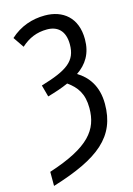

<svg xmlns="http://www.w3.org/2000/svg" viewBox="-134 -792 721 1039"><g transform="rotate(-15 226.5 -272.0)"><path d="M35 180C302 98 416 5 416 -178C416 -280 368 -339 312 -373C368 -411 402 -464 402 -544C402 -665 326 -724 225 -724C153 -724 86 -701 30 -650L71 -590C114 -629 160 -648 217 -648C274 -648 316 -616 316 -538C316 -445 263 -407 112 -362L130 -296C172 -308 212 -321 247 -337C298 -301 329 -258 329 -178C329 -56 266 26 35 101Z"/></g></svg>

Font: Noto Sans UI Condensed
Style: Regular
Weight: 400
Width: 3
Designer: Monotype Design Team
Foundry: Monotype Imaging Inc.
Version: Version 1.901